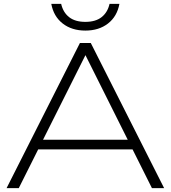

<svg xmlns="http://www.w3.org/2000/svg" viewBox="-20 -972 882 992"><path d="M151 -200V-250H683V-200ZM449 -750 828 0H765L397 -736H446L77 0H14L393 -750ZM245 -952H296Q306 -908 337 -883.5Q368 -859 421 -859Q474 -859 505 -883.5Q536 -908 546 -952H597Q585 -887 538 -850.5Q491 -814 421 -814Q351 -814 304 -850.5Q257 -887 245 -952Z"/></svg>

Font: Unbounded ExtraLight
Style: Regular
Weight: 250
Designer: Luke Prowse, Jean-Baptiste Morizot, Fátima Lázaro, Florian Runge
Foundry: NaN
Version: Version 1.701;gftools[0.9.28.dev5+ged2979d]